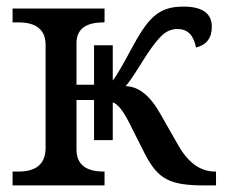

<svg xmlns="http://www.w3.org/2000/svg" viewBox="-20 -562 685 582"><path d="M265.1 -258.8V-137.2H321.8V-252C336.9 -246.6 353.5 -226.1 371.1 -190.9L419.9 -94.2C459.5 -18.6 494.1 0 600.1 0H634.8V-42H631.8C587.4 -42 550.3 -68.8 520 -122.1L467.8 -213.9C436 -271.5 400.4 -300.3 360.8 -300.8C395 -340.3 426.8 -410.6 468.8 -452.6C482.9 -466.8 499.5 -474.1 518.1 -474.1C548.3 -474.1 566.9 -455.6 574.2 -418C606 -425.8 622.1 -446.8 622.1 -481C622.1 -521.5 593.3 -542 536.1 -542C459.5 -542 428.7 -508.3 376 -409.7C349.6 -360.4 331.5 -329.6 321.8 -317.9V-424.8H265.1V-305.2H211.9V-431.2C211.9 -473.1 239.3 -494.1 293.9 -494.1H296.9V-536.1H18.1V-494.1H36.1C90.8 -494.1 118.2 -471.2 118.2 -425.8V-113.8C118.2 -65.9 90.8 -42 36.1 -42H18.1V0H296.9V-42H293.9C239.3 -42 211.9 -64.5 211.9 -108.9V-258.8Z"/></svg>

Font: The Erased English
Style: Regular
Weight: 400
Designer: Monotype Design team + ligartures altered by 180 Amsterdam
Foundry: Monotype Imaging Inc.
Version: Version 1.030;Glyphs 3.1.2 (3151)